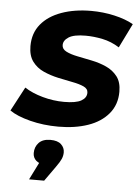

<svg xmlns="http://www.w3.org/2000/svg" viewBox="-71 -590 658 900"><g transform="rotate(5 258.0 -140.0)"><path d="M215 8Q144 8 81.5 -8Q19 -24 -15 -48L45 -161Q80 -138 130.5 -124Q181 -110 232 -110Q287 -110 312 -124Q337 -138 337 -162Q337 -181 316 -190.5Q295 -200 263 -206Q231 -212 194.5 -220Q158 -228 125.5 -242.5Q93 -257 72.5 -284.5Q52 -312 52 -357Q52 -418 86.5 -460Q121 -502 182.5 -524Q244 -546 322 -546Q378 -546 431 -534Q484 -522 521 -501L465 -387Q427 -411 385.5 -419.5Q344 -428 306 -428Q251 -428 226.5 -412.5Q202 -397 202 -375Q202 -356 222.5 -345.5Q243 -335 275 -328.5Q307 -322 344 -314.5Q381 -307 413 -292.5Q445 -278 465.5 -251.5Q486 -225 486 -180Q486 -119 450.5 -76.5Q415 -34 354 -13Q293 8 215 8ZM100 266 164 138 174 191Q143 191 127 177Q111 163 111 141Q111 112 129.5 92.5Q148 73 184 73Q218 73 234.5 88.5Q251 104 251 126Q251 142 244.5 157Q238 172 220 197L171 266Z"/></g></svg>

Font: Montserrat Thin
Style: Bold Italic
Weight: 700
Italic angle: -11.3°
Version: Version 9.000